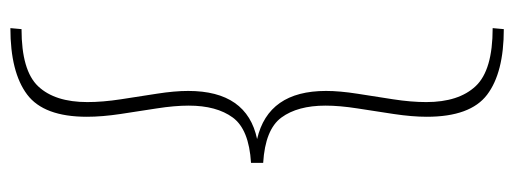

<svg xmlns="http://www.w3.org/2000/svg" viewBox="-338 -550 1014 379"><g transform="rotate(-90 169.5 -360.0)"><path d="M302 127Q216 127 172.5 94Q129 61 129 -25Q129 -54 134.5 -90.5Q140 -127 145.5 -162Q151 -197 151 -225Q151 -280 127.5 -312Q104 -344 38 -348V-372Q104 -376 127.5 -408Q151 -440 151 -495Q151 -523 145.5 -558Q140 -593 134.5 -629.5Q129 -666 129 -696Q129 -781 173 -814Q217 -847 304 -847L302 -825Q220 -825 189 -792Q158 -759 158 -695Q158 -665 163.5 -629Q169 -593 174.5 -558Q180 -523 180 -496Q180 -380 85 -360Q180 -338 180 -224Q180 -197 174.5 -162Q169 -127 163.5 -91.5Q158 -56 158 -26Q158 38 189.5 71.5Q221 105 304 105Z"/></g></svg>

Font: Murecho ExtraLight
Style: Regular
Weight: 200
Designer: Neil Summerour
Foundry: Positype
Version: Version 1.010; ttfautohint (v1.8.3)